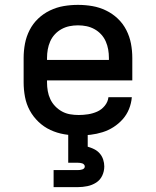

<svg xmlns="http://www.w3.org/2000/svg" viewBox="-20 -548 640 788"><path d="M303 8Q273 8 243.5 3Q214 -2 187 -14.5Q160 -27 138 -48Q116 -69 102 -95Q88 -121 82.5 -150.5Q77 -180 77 -210V-310Q77 -340 82.5 -369Q88 -398 101.5 -424.5Q115 -451 136.5 -471.5Q158 -492 185 -505Q212 -518 241 -523Q270 -528 300 -528Q330 -528 359 -523Q388 -518 415 -505Q442 -492 463.5 -471.5Q485 -451 498.5 -424.5Q512 -398 517.5 -369Q523 -340 523 -310V-218H173V-210Q173 -192 176 -174.5Q179 -157 186.5 -141Q194 -125 206.5 -112Q219 -99 234.5 -90.5Q250 -82 267.5 -79Q285 -76 303 -76Q322 -76 341.5 -79Q361 -82 379 -90Q397 -98 410 -114Q423 -130 425 -149H521Q519 -124 509.5 -100.5Q500 -77 483.5 -58.5Q467 -40 446 -26.5Q425 -13 401 -5.5Q377 2 352 5Q327 8 303 8ZM427 -302V-310Q427 -328 424 -345Q421 -362 414 -378Q407 -394 395 -407Q383 -420 367.5 -428.5Q352 -437 335 -440.5Q318 -444 300 -444Q282 -444 265 -440.5Q248 -437 232.5 -428.5Q217 -420 205 -407Q193 -394 186 -378Q179 -362 176 -345Q173 -328 173 -310V-302ZM200 220V150H300Q304 150 308.5 149.5Q313 149 317.5 147.5Q322 146 325 143Q328 140 328 135Q328 131 325 127.5Q322 124 317.5 122.5Q313 121 308.5 120.5Q304 120 300 120H260V0H340V54Q354 58 367 64.5Q380 71 389.5 82Q399 93 403.5 107Q408 121 408 135Q408 155 399.5 173Q391 191 374.5 201.5Q358 212 338.5 216Q319 220 300 220Z"/></svg>

Font: Iosevka Custom Medium Extended
Style: Regular
Weight: 500
Width: 7
Monospace: yes
Designer: Belleve Invis
Foundry: Belleve Invis
Version: Version 11.2.4; ttfautohint (v1.8.4)